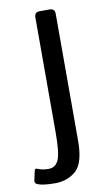

<svg xmlns="http://www.w3.org/2000/svg" viewBox="-131 -555 442 799"><g transform="rotate(-10 90.0 -155.0)"><path d="M-39.1 193.8Q-49.8 189 -47.9 178.2L-39.6 138.7Q-37.1 127 -27.3 131.3Q-8.3 140.1 19.5 140.1Q48.3 140.1 61.3 111.8Q74.2 83.5 74.2 -2.9V-490.7Q74.2 -512.7 96.2 -512.7H138.2Q160.2 -512.7 160.2 -490.7V45.4Q160.2 140.1 124.3 171.9Q88.4 203.6 35.2 203.6Q-16.6 203.6 -39.1 193.8Z"/></g></svg>

Font: Istok Web
Style: Regular
Weight: 400
Designer: Andrey V. Panov
Foundry: Andrey V. Panov
Version: Version 1.0.2g